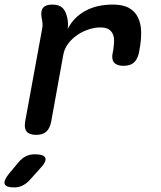

<svg xmlns="http://www.w3.org/2000/svg" viewBox="-83 -580 703 840"><path d="M75 10Q46 10 34 -4Q22 -18 27 -48L101 -452Q104 -465 103 -477.5Q102 -490 99 -503Q94 -532 105.5 -546Q117 -560 146 -560Q175 -560 190 -546Q205 -532 211 -503Q214 -491 214.5 -478Q215 -465 213 -453Q239 -504 289.5 -532Q340 -560 411 -560Q455 -560 481.5 -545Q508 -530 521 -503Q534 -476 534.5 -439.5Q535 -403 527 -361L525 -350Q519 -321 503 -306.5Q487 -292 457 -292Q428 -292 416 -306.5Q404 -321 410 -349L412 -358Q415 -378 416 -396.5Q417 -415 411.5 -429Q406 -443 393 -451.5Q380 -460 356 -460Q332 -460 305.5 -451.5Q279 -443 256 -427.5Q233 -412 216 -390Q199 -368 194 -341L141 -48Q135 -18 119.5 -4Q104 10 75 10ZM-43 179 -2 130Q13 112 30.5 103.5Q48 95 68 95Q110 95 115.5 111.5Q121 128 89 161L44 211Q30 225 14 232.5Q-2 240 -20 240Q-57 240 -62.5 225Q-68 210 -43 179Z"/></svg>

Font: Maple Mono SemiBold
Style: Italic
Weight: 600
Italic angle: -10°
Monospace: yes
Designer: subframe7536
Version: Version 7.000